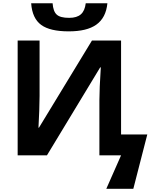

<svg xmlns="http://www.w3.org/2000/svg" viewBox="-20 -966 956 1194"><path d="M513.2 -945.8C505.9 -883.8 474.6 -855 410.2 -855C372.6 -855 346.7 -861.8 332.5 -875.5C317.9 -888.7 309.6 -912.1 307.1 -945.8H173.8C178.2 -882.8 199.2 -837.9 236.3 -811C272.9 -784.2 330.1 -771 407.2 -771C557.1 -771 635.7 -824.2 647.9 -945.8ZM89.8 0H272L603 -546.9H606.9C601.1 -456.5 598.1 -388.7 598.1 -342.8V0H732.9L641.1 208H809.1L896 -129.9H732.9V-713.9H551.8L222.2 -171.9H219.2L224.1 -276.9L226.1 -369.1V-713.9H89.8Z"/></svg>

Font: Noto Reveo Sans
Style: Bold
Weight: 700
Designer: Monotype Design team
Foundry: Monotype Imaging Inc.
Version: Version 1.04